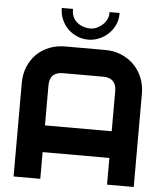

<svg xmlns="http://www.w3.org/2000/svg" viewBox="-59 -951 849 1003"><g transform="rotate(5 365.0 -449.5)"><path d="M680 0H540V-140H190V0H50V-490Q50 -536 65.5 -574.5Q81 -613 109 -641Q137 -669 175.5 -684.5Q214 -700 260 -700H470Q515 -700 553.5 -684Q592 -668 620 -640Q648 -612 664 -573.5Q680 -535 680 -490ZM540 -280V-490Q540 -560 470 -560H260Q190 -560 190 -490V-280ZM383 -805Q400 -805 417 -813Q434 -821 447.5 -834Q461 -847 468.5 -864Q476 -881 474 -899H527V-892Q527 -862 514.5 -835.5Q502 -809 481 -789Q460 -769 432.5 -757.5Q405 -746 376 -746Q344 -746 316.5 -758Q289 -770 268.5 -790.5Q248 -811 236 -839Q224 -867 224 -899H283Q282 -854 311.5 -829.5Q341 -805 383 -805Z"/></g></svg>

Font: CAT North
Style: Regular
Weight: 400
Designer: Peter Wiegel
Foundry: Peter Wiegel
Version: Version 1.000